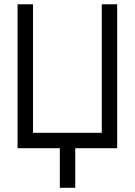

<svg xmlns="http://www.w3.org/2000/svg" viewBox="-20 -704 640 912"><path d="M136.7 -73.2H463.4V-683.6H536.6V0H337.4V188H264.2V0H63.5V-683.6H136.7Z"/></svg>

Font: Anka/Coder
Style: Regular
Weight: 400
Monospace: yes
Version: Version 001.100